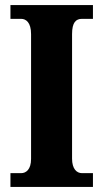

<svg xmlns="http://www.w3.org/2000/svg" viewBox="-20 -734 405 754"><path d="M21 0H345V-54H302C281 -54 263 -71 263 -111V-600C263 -646 278 -660 302 -660H345V-714H21V-660H63C82 -660 102 -646 102 -600V-110C102 -68 82 -54 63 -54H21Z"/></svg>

Font: Noto Serif Condensed ExtraBold
Style: Regular
Weight: 800
Width: 3
Designer: Monotype Design Team
Foundry: Monotype Imaging Inc.
Version: Version 2.013